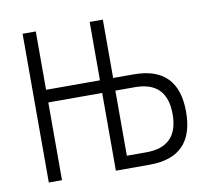

<svg xmlns="http://www.w3.org/2000/svg" viewBox="-64 -588 713 658"><g transform="rotate(-10 293.0 -259.0)"><path d="M54.7 0V-517.6H100.6V-314.5H288.1V-517.6H334V-314.5H405.8Q560.1 -314.5 560.1 -157.2Q560.1 0 405.8 0H288.1V-270.5H100.6V0ZM334 -43.9H401.9Q513.2 -43.9 513.2 -157.2Q513.2 -270.5 401.9 -270.5H334Z"/></g></svg>

Font: Cascadia Code ExtraLight
Style: Regular
Weight: 200
Monospace: yes
Designer: Aaron Bell
Foundry: Saja Typeworks
Version: Version 2407.024; ttfautohint (v1.8.4)